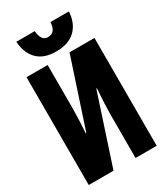

<svg xmlns="http://www.w3.org/2000/svg" viewBox="-224 -1010 947 1101"><g transform="rotate(-30 250.0 -459.5)"><path d="M25 0V-714H165V-434Q165 -402 163.5 -360.5Q162 -319 158 -265H162L310 -714H475V0H335V-284Q335 -315 337 -358.5Q339 -402 343 -457H339L189 0ZM247 -756Q167 -756 124 -799Q81 -842 76 -919H198Q200 -888 212 -869.5Q224 -851 247 -851Q275 -851 288 -869.5Q301 -888 302 -919H424Q420 -843 375 -799.5Q330 -756 247 -756Z"/></g></svg>

Font: Noto Sans Mono ExtraCondensed Black
Style: Regular
Weight: 900
Width: 2
Designer: Monotype Design Team
Foundry: Monotype Imaging Inc.
Version: Version 2.014